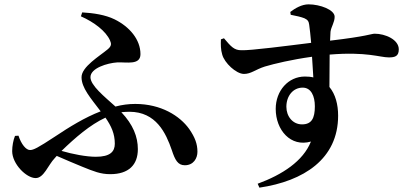

<svg xmlns="http://www.w3.org/2000/svg" viewBox="-20 -805 1900 883"><path d="M144 14C182 14 201 -46 232 -78L241 -88C284 -69 325 -52 359 -38C411 -17 442 -4 487 -4C572 -4 614 -47 614 -119C614 -176 592 -232 538 -289C551 -290 563 -291 575 -291C698 -291 743 -193 770 -115C785 -69 798 -45 830 -45C870 -45 888 -77 888 -107C888 -143 877 -173 850 -212C807 -272 721 -327 602 -327C571 -327 541 -323 511 -315C460 -361 396 -412 396 -450C396 -492 474 -515 519 -518C562 -520 626 -504 626 -556C626 -623 576 -682 507 -716C464 -737 410 -745 358 -748L352 -730C413 -703 467 -662 486 -619C493 -603 493 -593 475 -578C438 -547 355 -498 355 -450C355 -401 396 -355 443 -293C370 -265 299 -221 233 -177C154 -125 134 -115 118 -115C100 -115 78 -141 65 -181L49 -180C41 -161 36 -133 36 -110C36 -51 101 14 144 14ZM465 -264C492 -225 508 -190 508 -144C508 -108 487 -84 421 -84C377 -84 314 -96 263 -111C326 -172 394 -231 465 -264Z M1369 -233C1326 -233 1297 -270 1297 -314C1297 -364 1328 -402 1372 -402C1411 -402 1428 -363 1428 -316C1428 -261 1413 -233 1369 -233ZM1102 -465C1135 -465 1154 -485 1198 -499C1242 -512 1321 -531 1415 -544L1421 -449C1409 -452 1396 -453 1382 -453C1306 -453 1248 -388 1248 -304C1248 -207 1317 -127 1410 -154C1374 -64 1279 -2 1165 40L1173 58C1377 28 1535 -74 1535 -273C1535 -324 1523 -371 1495 -405L1496 -554C1667 -568 1727 -541 1768 -541C1796 -541 1814 -546 1814 -578C1814 -623 1752 -650 1703 -650C1688 -650 1669 -638 1498 -618L1500 -659C1503 -682 1519 -702 1519 -728C1519 -760 1452 -785 1399 -785C1368 -785 1337 -767 1315 -750L1317 -737C1343 -732 1365 -727 1380 -721C1395 -714 1400 -707 1402 -691C1405 -671 1408 -641 1411 -608C1306 -595 1130 -572 1090 -574C1057 -574 1043 -590 1010 -629L996 -624C995 -602 995 -576 1002 -554C1012 -516 1066 -465 1102 -465Z"/></svg>

Font: GenRyuMin2 TW B
Style: Regular
Weight: 700
Version: Version 2.100;PS 2.1;hotconv 16.6.51;makeotf.lib2.5.65220 DE